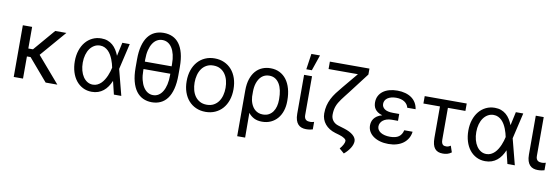

<svg xmlns="http://www.w3.org/2000/svg" viewBox="-65 -1283 5818 1995"><g transform="rotate(10 2844.5 -285.0)"><path d="M183.2 -317.5H232.2L426.8 -545.5H544.7L310.4 -273.1L545.5 0H421.9L221.9 -233.7H183.2V0H85.2V-545.5H183.2Z M907.7 11.4Q856.5 11 814.8 -10.3Q773.1 -31.6 743.4 -69.2Q713.8 -106.9 697.8 -158.7Q681.8 -210.6 681.8 -272.7Q681.8 -334.2 698.9 -385.7Q715.9 -437.1 746.6 -474.3Q777.3 -511.4 820 -532Q862.6 -552.6 913.4 -552.6Q950.6 -552.6 980.1 -541.5Q1009.6 -530.5 1032.7 -510.8Q1055.8 -491.1 1073.2 -463.6Q1090.6 -436.1 1103.7 -403.4H1104L1134.9 -545.5H1213.1L1149.5 -272.7L1220.2 0H1142L1108.7 -137.8H1108Q1094.1 -104.8 1075.3 -77.2Q1056.5 -49.7 1031.8 -29.8Q1007.1 -9.9 976.2 0.9Q945.3 11.7 907.7 11.4ZM1075.3 -274.1Q1071.7 -291.5 1065.9 -313.2Q1060 -334.9 1051 -357.4Q1041.9 -380 1029.5 -401.5Q1017 -422.9 1000.2 -439.8Q983.3 -456.7 961.8 -467Q940.3 -477.3 913.4 -477.3Q881 -477.3 853.9 -462Q826.7 -446.7 807 -419.6Q787.3 -392.4 776.5 -354.6Q765.6 -316.8 765.6 -271.3Q765.6 -226.9 775.9 -188.9Q786.2 -150.9 804.9 -123.2Q823.5 -95.5 849.6 -79.7Q875.7 -63.9 907.7 -63.9Q933.9 -63.9 955.6 -74.4Q977.3 -84.9 994.5 -101.9Q1011.7 -119 1025 -140.8Q1038.4 -162.6 1048.3 -185.7Q1058.2 -208.8 1064.8 -231.2Q1071.4 -253.6 1075.3 -271.3L1075.6 -272.7Z M1767 -315.3Q1767 -231.9 1751.2 -170.5Q1735.4 -109 1706.1 -69.1Q1676.8 -29.1 1635.3 -9.6Q1593.8 9.9 1542.6 9.9Q1491.5 9.9 1449.6 -9.6Q1407.7 -29.1 1377.8 -69.1Q1348 -109 1331.7 -170.5Q1315.3 -231.9 1315.3 -315.3V-402Q1315.3 -485.1 1331.5 -545.5Q1347.7 -605.8 1377.1 -644.9Q1406.6 -683.9 1448.3 -702.8Q1490.1 -721.6 1541.2 -721.6Q1593 -721.6 1634.8 -702.8Q1676.5 -683.9 1705.8 -644.9Q1735.1 -605.8 1751.1 -545.5Q1767 -485.1 1767 -402ZM1681.8 -393.5V-417.6Q1681.8 -472.7 1671.7 -515.1Q1661.6 -557.5 1642.9 -586.8Q1624.3 -616.1 1598.5 -631.2Q1572.8 -646.3 1541.2 -646.3Q1510.3 -646.3 1484.2 -631.2Q1458.1 -616.1 1439.3 -586.8Q1420.5 -557.5 1409.8 -515.1Q1399.1 -472.7 1399.1 -417.6V-393.5ZM1681.8 -315.3H1399.1V-299.7Q1399.1 -245 1410 -201.5Q1420.8 -158 1440 -127.7Q1459.2 -97.3 1485.4 -81.3Q1511.7 -65.3 1542.6 -65.3Q1574.2 -65.3 1599.8 -81.3Q1625.4 -97.3 1643.6 -127.7Q1661.9 -158 1671.9 -201.5Q1681.8 -245 1681.8 -299.7Z M2109.4 11.4Q2054 11.4 2008.5 -8.9Q1963.1 -29.1 1930.6 -65.9Q1898.1 -102.6 1880.1 -154.7Q1862.2 -206.7 1862.2 -269.9Q1862.2 -333.8 1880.1 -386Q1898.1 -438.2 1930.6 -475.1Q1963.1 -512.1 2008.5 -532.3Q2054 -552.6 2109.4 -552.6Q2164.8 -552.6 2210.4 -532.3Q2256 -512.1 2288.5 -475.1Q2321 -438.2 2338.8 -386Q2356.5 -333.8 2356.5 -269.9Q2356.5 -206.7 2338.8 -154.7Q2321 -102.6 2288.5 -65.9Q2256 -29.1 2210.4 -8.9Q2164.8 11.4 2109.4 11.4ZM2109.4 -63.9Q2151.6 -63.9 2182.4 -80.8Q2213.1 -97.7 2233.1 -125.9Q2253.2 -154.1 2263 -191.6Q2272.7 -229 2272.7 -269.9Q2272.7 -311.1 2263 -348.5Q2253.2 -386 2233.1 -414.6Q2213.1 -443.2 2182.4 -460.2Q2151.6 -477.3 2109.4 -477.3Q2067.5 -477.3 2036.6 -460.2Q2005.7 -443.2 1985.6 -414.6Q1965.6 -386 1955.8 -348.5Q1946 -311.1 1946 -269.9Q1946 -229 1955.8 -191.6Q1965.6 -154.1 1985.6 -125.9Q2005.7 -97.7 2036.6 -80.8Q2067.5 -63.9 2109.4 -63.9Z M2478.7 -279.8Q2478.7 -348.7 2495.6 -399.9Q2512.4 -451 2541.9 -484.9Q2571.4 -518.8 2611.7 -535.7Q2652 -552.6 2698.9 -552.6Q2752.8 -552.6 2795.3 -531.2Q2837.7 -509.9 2867 -471.1Q2896.3 -432.2 2911.9 -377.1Q2927.6 -322.1 2927.6 -254.3V-244.3Q2927.6 -188.9 2912.1 -142.2Q2896.7 -95.5 2867.9 -61.8Q2839.1 -28.1 2798.1 -9.1Q2757.1 9.9 2706 9.9Q2656.6 9.9 2621.4 -7.8Q2586.3 -25.6 2561.1 -57.9L2562.5 203.1H2478.7ZM2560 -228.7Q2561.1 -211.6 2564.8 -193Q2568.5 -174.4 2575.8 -156.1Q2583.1 -137.8 2594.1 -121.4Q2605.1 -105.1 2620.6 -92.5Q2636 -79.9 2656.1 -72.6Q2676.1 -65.3 2701.7 -65.3Q2737.6 -65.3 2763.7 -79.7Q2789.8 -94.1 2807 -118.6Q2824.2 -143.1 2832.6 -175.6Q2840.9 -208.1 2840.9 -244.3V-254.3Q2840.9 -301.1 2832.6 -341.4Q2824.2 -381.7 2806.6 -411.2Q2789.1 -440.7 2762.4 -457.6Q2735.8 -474.4 2698.9 -474.4Q2674 -474.4 2653.9 -466.6Q2633.9 -458.8 2618.4 -445Q2603 -431.1 2591.8 -412.5Q2580.6 -393.8 2573.3 -372.3Q2566.1 -350.9 2562.9 -327.6Q2559.7 -304.3 2559.7 -281.2Z M3136.4 -545.5V-134.9Q3136.4 -115.8 3141.9 -104Q3147.4 -92.3 3156.4 -85.9Q3165.5 -79.5 3176.7 -77.4Q3187.9 -75.3 3198.9 -75.3Q3204.2 -75.3 3210.2 -76Q3216.3 -76.7 3222.1 -77.8Q3228 -78.8 3232.8 -80.1Q3237.6 -81.3 3240.1 -82.4V-2.8Q3229.4 0.4 3212 3.7Q3194.6 7.1 3169 7.1Q3144.2 7.1 3122.7 -0.4Q3101.2 -7.8 3085.8 -24.5Q3070.3 -41.2 3061.4 -68.4Q3052.6 -95.5 3052.6 -134.9V-545.5ZM3089.5 -772.7H3180.4L3123.6 -606.5H3065.3Z M3710.2 -727.3V-664.8L3544 -447.4Q3524.1 -421.5 3506.9 -399.9Q3489.7 -378.2 3475.5 -358.5Q3461.3 -338.8 3450.3 -320.1Q3439.3 -301.5 3431.6 -281.4Q3424 -261.4 3420.1 -238.8Q3416.2 -216.3 3416.2 -188.9Q3416.2 -152.3 3437.1 -125.7Q3458.1 -99.1 3494.3 -88.1L3559.7 -68.2Q3589.8 -58.9 3613.8 -46.9Q3637.8 -34.8 3654.5 -20.6Q3671.2 -6.4 3680 9.6Q3688.9 25.6 3688.9 42.6Q3688.9 59.7 3682.7 78.1Q3676.5 96.6 3665 115.2Q3653.4 133.9 3637.3 152.3Q3621.1 170.8 3600.9 187.5L3549.7 143.5Q3571 119.3 3583.1 96.2Q3595.2 73.2 3595.2 56.8Q3595.2 43.3 3575.5 29.7Q3555.8 16 3521.3 5.7L3477.3 -7.1Q3442.5 -17.4 3414.8 -34.8Q3387.1 -52.2 3367.9 -75.5Q3348.7 -98.7 3338.4 -127.1Q3328.1 -155.5 3328.1 -187.5Q3328.1 -232.6 3337.7 -271Q3347.3 -309.3 3365.2 -344.6Q3383.2 -380 3409.1 -414.6Q3435 -449.2 3467.3 -487.2L3602.3 -649.1H3292.6V-727.3Z M4096.6 -244.3H4031.2Q4002.5 -244.3 3979.4 -237.2Q3956.3 -230.1 3940 -217.5Q3923.7 -204.9 3915 -188Q3906.2 -171.2 3906.2 -152Q3906.2 -132.8 3916 -117.2Q3925.8 -101.6 3943.5 -90.4Q3961.3 -79.2 3986.5 -73Q4011.7 -66.8 4042.6 -66.8Q4102.3 -66.8 4134.6 -89.5Q4166.9 -112.2 4177.6 -159.1H4265.6Q4261 -120.7 4243.1 -89.5Q4225.1 -58.2 4195.8 -36Q4166.5 -13.8 4126.8 -2Q4087 9.9 4038.4 9.9Q3990.8 9.9 3950.5 -1.4Q3910.2 -12.8 3880.7 -33.6Q3851.2 -54.3 3834.7 -83.3Q3818.2 -112.2 3818.2 -147.7Q3818.2 -164.4 3822.8 -182.7Q3827.4 -201 3839.3 -218Q3851.2 -235.1 3872.2 -249.5Q3893.1 -263.8 3925.4 -272.7Q3895.2 -281.2 3876.2 -294.7Q3857.2 -308.2 3846.6 -324.2Q3835.9 -340.2 3832 -357.8Q3828.1 -375.4 3828.1 -392Q3828.1 -430 3843.2 -459.7Q3858.3 -489.3 3885.8 -510.1Q3913.4 -530.9 3951.9 -541.7Q3990.4 -552.6 4036.9 -552.6Q4083.5 -552.6 4121.6 -541.7Q4159.8 -530.9 4187.9 -510.7Q4215.9 -490.4 4233.1 -461.1Q4250.4 -431.8 4255.7 -394.9H4167.6Q4163.4 -413.4 4152.5 -428.6Q4141.7 -443.9 4125.2 -454.7Q4108.7 -465.6 4086.5 -471.4Q4064.3 -477.3 4036.9 -477.3Q4008.9 -477.3 3986 -471.1Q3963.1 -464.8 3946.9 -453.7Q3930.8 -442.5 3922.1 -426.7Q3913.4 -410.9 3913.4 -392Q3913.4 -358 3942.6 -337.4Q3971.9 -316.8 4031.2 -316.8H4096.6V-284.1Z M4768.5 -467.3H4583.8V-132.1Q4583.8 -108.7 4589.1 -96.1Q4594.5 -83.5 4602.5 -77.6Q4610.4 -71.7 4619.9 -70.7Q4629.3 -69.6 4637.8 -69.6Q4650.6 -69.6 4662.5 -74.8Q4674.4 -79.9 4681.8 -85.2L4704.5 -18.5Q4692.5 -9.6 4680.8 -3.9Q4669 1.8 4657.8 4.8Q4646.7 7.8 4635.3 8.9Q4623.9 9.9 4612.2 9.9Q4584.5 9.9 4563.6 1.8Q4542.6 -6.4 4528.4 -24Q4514.2 -41.5 4507.1 -69.2Q4500 -96.9 4500 -136.4V-467.3H4325.3V-545.5H4768.5Z M5059.7 11.4Q5008.5 11 4966.8 -10.3Q4925.1 -31.6 4895.4 -69.2Q4865.8 -106.9 4849.8 -158.7Q4833.8 -210.6 4833.8 -272.7Q4833.8 -334.2 4850.9 -385.7Q4867.9 -437.1 4898.6 -474.3Q4929.3 -511.4 4971.9 -532Q5014.6 -552.6 5065.3 -552.6Q5102.6 -552.6 5132.1 -541.5Q5161.6 -530.5 5184.7 -510.8Q5207.7 -491.1 5225.1 -463.6Q5242.5 -436.1 5255.7 -403.4H5256L5286.9 -545.5H5365.1L5301.5 -272.7L5372.2 0H5294L5260.7 -137.8H5259.9Q5246.1 -104.8 5227.3 -77.2Q5208.5 -49.7 5183.8 -29.8Q5159.1 -9.9 5128.2 0.9Q5097.3 11.7 5059.7 11.4ZM5227.3 -274.1Q5223.7 -291.5 5217.9 -313.2Q5212 -334.9 5202.9 -357.4Q5193.9 -380 5181.5 -401.5Q5169 -422.9 5152.2 -439.8Q5135.3 -456.7 5113.8 -467Q5092.3 -477.3 5065.3 -477.3Q5033 -477.3 5005.9 -462Q4978.7 -446.7 4959 -419.6Q4939.3 -392.4 4928.4 -354.6Q4917.6 -316.8 4917.6 -271.3Q4917.6 -226.9 4927.9 -188.9Q4938.2 -150.9 4956.9 -123.2Q4975.5 -95.5 5001.6 -79.7Q5027.7 -63.9 5059.7 -63.9Q5085.9 -63.9 5107.6 -74.4Q5129.3 -84.9 5146.5 -101.9Q5163.7 -119 5177 -140.8Q5190.3 -162.6 5200.3 -185.7Q5210.2 -208.8 5216.8 -231.2Q5223.4 -253.6 5227.3 -271.3L5227.6 -272.7Z M5581 -545.5V-134.9Q5581 -115.8 5586.5 -104Q5592 -92.3 5601 -85.9Q5610.1 -79.5 5621.3 -77.4Q5632.5 -75.3 5643.5 -75.3Q5648.8 -75.3 5654.8 -76Q5660.9 -76.7 5666.7 -77.8Q5672.6 -78.8 5677.4 -80.1Q5682.2 -81.3 5684.7 -82.4V-2.8Q5674 0.4 5656.6 3.7Q5639.2 7.1 5613.6 7.1Q5588.8 7.1 5567.3 -0.4Q5545.8 -7.8 5530.4 -24.5Q5514.9 -41.2 5506 -68.4Q5497.2 -95.5 5497.2 -134.9V-545.5Z"/></g></svg>

Font: Fast_Sans-Dotted
Style: Regular
Weight: 400
Version: Version 3.018